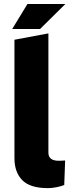

<svg xmlns="http://www.w3.org/2000/svg" viewBox="-20 -938 365 966"><path d="M220.8 8.5Q131 8.5 91.9 -31.7Q52.7 -71.9 52.7 -142.2V-738L223.5 -770V-169.7Q223.5 -150.1 236.2 -139.6Q249 -129.1 276.6 -129.1Q283.1 -129.1 291.1 -129.6Q299.2 -130.1 307.7 -130.6L303.2 -7Q284.7 0 262.8 4.2Q240.8 8.5 220.8 8.5ZM41.4 -792 118.1 -918H309L181.4 -792Z"/></svg>

Font: REM Medium
Style: Regular
Weight: 500
Designer: Octavio Pardo
Foundry: Ashler Design
Version: Version 1.005;gftools[0.9.28]